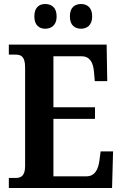

<svg xmlns="http://www.w3.org/2000/svg" viewBox="-20 -936 610 956"><path d="M384 -793C411 -793 439 -809 439 -854C439 -901 411 -916 384 -916C354 -916 328 -901 328 -854C328 -809 354 -793 384 -793ZM205 -793C234 -793 262 -809 262 -854C262 -901 234 -916 205 -916C177 -916 151 -901 151 -854C151 -809 177 -793 205 -793ZM24 0H538L543 -182H481L475 -136C469 -92 452 -58 410 -58H246V-344H453V-402H246V-656H385C427 -656 444 -626 448 -578L452 -532H514L511 -714H24V-664H57C84 -664 105 -656 105 -600V-110C105 -63 87 -50 59 -50H24Z"/></svg>

Font: Noto Serif Tamil Condensed
Style: Bold Italic
Weight: 700
Width: 3
Italic angle: -12°
Designer: Indian Type Foundry, Tom Grace, and the Monotype Design Team
Foundry: Monotype Imaging Inc.
Version: Version 2.003